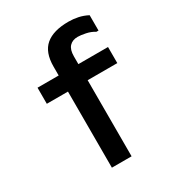

<svg xmlns="http://www.w3.org/2000/svg" viewBox="-171 -831 843 920"><g transform="rotate(-30 250.0 -371.0)"><path d="M439 -617Q419 -630 392.5 -635.5Q366 -641 349 -641Q320 -641 303.5 -623.5Q287 -606 287 -569V-526H451V-437H287V-16H178V-437H61V-526H178V-575Q178 -654 220.5 -690Q263 -726 347 -726Q374 -726 400 -720.5Q426 -715 451 -702V-617Z"/></g></svg>

Font: D2Coding
Style: Bold
Weight: 700
Monospace: yes
Designer: Yong-Rak Park; Jeong-Hwan Yoon; Sang-Min Lee;
Foundry: NHN Corporation
Version: Version 1.3.2; Build 20180524